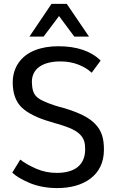

<svg xmlns="http://www.w3.org/2000/svg" viewBox="-20 -963 633 994"><path d="M205.6 -773.4 285.6 -879.9 364.7 -773.4H440.9L325.7 -942.9H246.6L132.3 -773.4ZM273.4 -67.9C236.3 -67.9 200.7 -75.2 167 -89.8C133.3 -104.5 106 -120.1 85 -136.7L43.5 -69.3C62.5 -50.8 93.3 -32.7 134.8 -15.1C176.8 2 224.1 10.7 277.3 10.7C410.2 10.7 518.1 -52.7 518.1 -187.5C518.1 -246.1 506.8 -285.2 474.1 -319.8C441.4 -355 390.1 -379.9 306.6 -404.8L283.2 -411.1C272 -414.6 265.6 -416 265.1 -416.5C163.1 -450.7 147.5 -468.3 145 -539.1C145 -608.9 203.1 -645 293 -645C327.6 -645 358.9 -639.2 387.2 -627.9C415.5 -616.7 438 -602.5 454.6 -586.4L501 -649.4C450.7 -698.7 377.9 -723.6 281.7 -723.6C236.3 -723.6 195.8 -716.8 160.6 -702.6C90.8 -675.3 45.9 -616.2 45.9 -536.1C45.9 -480 61.5 -436.5 92.3 -406.7C123.5 -377 173.3 -352.1 241.2 -332.5C244.6 -331.1 252 -329.1 263.2 -325.7L284.7 -319.8C341.8 -302.2 375 -287.1 395 -266.1C415 -245.1 420.9 -224.1 420.9 -190.4C420.9 -112.3 371.6 -67.9 273.4 -67.9Z"/></svg>

Font: Ride
Style: Regular
Weight: 400
Version: Version 3.000